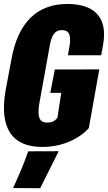

<svg xmlns="http://www.w3.org/2000/svg" viewBox="-24 -742 553 983"><path d="M191.9 10.3C313 10.3 395 -45.4 430.7 -85.9L484.4 -386.7L256.8 -386.2L233.4 -266.6H289.6L270 -139.2C255.9 -121.1 241.2 -114.3 218.3 -114.3C177.2 -114.3 167 -143.6 176.3 -206.5L228.5 -496.1C238.3 -562.5 257.8 -587.9 291.5 -587.9C330.1 -587.9 337.4 -565.4 334 -519L323.7 -459H494.1L503.9 -513.2C526.9 -644 469.2 -721.7 320.8 -721.7C168 -721.7 67.4 -629.4 33.7 -434.1L4.4 -277.8C-29.3 -82 41.5 10.3 191.9 10.3ZM181.6 221.7 276.4 32.2 120.6 32.7C91.8 113.3 73.7 152.8 43 220.7Z"/></svg>

Font: Roboto Flex Super Cond Black
Style: Italic
Weight: 900
Width: 3
Italic angle: -10°
Designer: Berlow after Robertson
Foundry: Google
Version: Version 3.200;Glyphs 3.3 (3311)